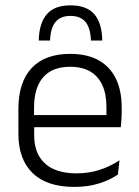

<svg xmlns="http://www.w3.org/2000/svg" viewBox="-20 -706 532 736"><path d="M265 10.5Q159.5 10.5 105 -42.5Q50.5 -95.5 50.5 -193.5V-288.5Q50.5 -390.5 101.2 -445Q152 -499.5 249 -499.5Q314 -499.5 358 -475Q402 -450.5 424.2 -404.5Q446.5 -358.5 446.5 -294V-276.5Q446.5 -262 445.5 -247.5Q444.5 -233 443 -218.5H387Q388 -240.5 388 -260.2Q388 -280 388 -296.5Q388 -345.5 372.2 -379.8Q356.5 -414 325.8 -432Q295 -450 249 -450Q180.5 -450 145.5 -409.8Q110.5 -369.5 110.5 -293.5V-246L111 -238V-187.5Q111 -154 120.8 -127Q130.5 -100 150.8 -80.8Q171 -61.5 201.8 -51.5Q232.5 -41.5 273.5 -41.5Q321 -41.5 361.8 -54.8Q402.5 -68 438 -91.5L432 -37Q401 -15.5 358.5 -2.5Q316 10.5 265 10.5ZM82 -218.5V-265H429.5V-218.5ZM250 -685.5Q312.5 -685.5 341.8 -651.2Q371 -617 372 -550.5H328.5Q327 -598.5 307.8 -621.8Q288.5 -645 250 -645Q212 -645 192.8 -621.8Q173.5 -598.5 172 -550.5H128.5Q130 -617 159.2 -651.2Q188.5 -685.5 250 -685.5Z"/></svg>

Font: Anek Latin Medium Light
Style: Regular
Weight: 300
Version: Version 1.003